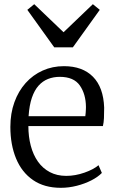

<svg xmlns="http://www.w3.org/2000/svg" viewBox="-20 -886 549 917"><path d="M270.5 11Q191.5 11 137.8 -26Q84 -63 56.8 -128.8Q29.5 -194.5 29.5 -280Q29.5 -344.5 48.8 -397.8Q68 -451 102.5 -489.5Q137 -528 183.8 -549Q230.5 -570 285.5 -570Q374 -570 424 -519.5Q474 -469 477.5 -372Q477.5 -343.5 476.5 -322Q475.5 -300.5 471.5 -284H115.5Q115.5 -233.5 127 -190Q138.5 -146.5 161.2 -114.2Q184 -82 218 -64Q252 -46 296.5 -46Q339.5 -46 383.5 -61.5Q427.5 -77 450.5 -97L466.5 -60Q447.5 -40.5 416.2 -24.5Q385 -8.5 347 1.2Q309 11 270.5 11ZM116.5 -331H387.5Q388.5 -338 389.2 -347.2Q390 -356.5 390.2 -364.5Q390.5 -372.5 390.5 -375Q390 -436.5 361.2 -477.8Q332.5 -519 265.5 -519Q235.5 -519 209.8 -509Q184 -499 164.2 -477Q144.5 -455 132.2 -419Q120 -383 116.5 -331ZM143.5 -866 283.5 -732 423.5 -866 456.5 -839 328 -660H239L110.5 -839Z"/></svg>

Font: Merriweather 7pt Light
Style: Regular
Weight: 300
Designer: Eben Sorkin
Foundry: Eben Sorkin
Version: Version 2.200;gftools[0.9.31]